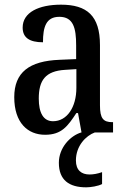

<svg xmlns="http://www.w3.org/2000/svg" viewBox="-20 -567 537 822"><path d="M173 10C244 10 270 -27 307 -83H314L329 0H328C281 14 232 65 232 130C232 204 276 235 349 235C368 235 400 230 417 221V170C397 177 380 180 363 180C329 180 305 162 305 120C305 57 348 14 386 0H464V-44H461C422 -44 408 -60 408 -116V-374C408 -500 352 -547 241 -547C146 -547 77 -514 77 -449C77 -406 106 -386 164 -386C164 -451 177 -495 234 -495C294 -495 306 -447 306 -373V-314L235 -311C105 -306 41 -257 41 -151C41 -41 99 10 173 10ZM207 -48C165 -48 146 -85 146 -145C146 -223 174 -263 259 -268L307 -271V-191C307 -108 267 -48 207 -48Z"/></svg>

Font: Noto Serif Sinhala Condensed Medium
Style: Regular
Weight: 500
Width: 3
Designer: Jelle Bosma - Monotype Design Team
Foundry: Monotype Imaging Inc.
Version: Version 2.007